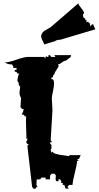

<svg xmlns="http://www.w3.org/2000/svg" viewBox="-20 -1082 602 1171"><path d="M457.5 -1061.5Q460.9 -1049.3 476.6 -1031Q492.2 -1012.7 492.7 -1000Q486.3 -998.5 486.3 -990.7Q486.3 -982.9 488.3 -976.6Q491.2 -975.1 492.9 -973.4Q494.6 -971.7 496.3 -970.2Q498 -968.8 498.5 -967.8Q499 -966.8 500.5 -964.8Q502 -962.9 502.9 -957.5L509.3 -959L505.9 -945.8L515.6 -949.2L527.3 -940.4L532.2 -919.9L539.1 -931.6L547.9 -935.1Q549.3 -927.7 561.5 -903.3L348.6 -839.8Q343.8 -838.9 341.8 -838.9Q339.8 -838.9 339.8 -839.8L318.8 -834.5L319.8 -832L249.5 -811Q248.5 -816.9 241.5 -829.8Q234.4 -842.8 231.7 -853.8Q229 -864.7 235.1 -876.2Q241.2 -887.7 249.8 -893.3Q258.3 -898.9 271.7 -906Q285.2 -913.1 290 -917ZM295.9 -483.4 299.8 -413.6V-407.2L289.1 -225.6L297.9 -214.8H288.6L283.7 -210.4L296.9 -192.4H292L294.9 -180.7L288.6 -168L293.9 -150.9L302.2 -157.2Q301.3 -142.1 374 -133.8Q399.4 -130.9 400.9 -129.9L403.8 -135.7H472.2L461.4 -112.3H450.2L460.4 -101.1H450.2Q448.7 -75.7 436.3 -27.3Q423.8 21 421.9 45.9H401.9L391.1 57.6L400.4 68.4H380.4L372.1 45.9H362.3L363.3 34.2H353L354 23.4L346.2 11.7H336.9L336.4 23.4H327.6Q319.3 23.4 319.3 9.5Q319.3 -4.4 320.8 -11.2L313 -22.5H294.9L285.2 -11.2V11.7H257.8L258.3 1H231.9Q230.5 12.7 210.4 12.7L204.1 11.7L202.1 45.9L209.5 57.6H201.7Q201.7 69.3 190.4 69.3L183.6 68.4L175.8 57.6L147 -192.4L155.8 -203.1H147.5L139.6 -214.8L148.9 -236.8H140.1L141.1 -250.5L138.2 -341.8Q138.2 -342.8 139.6 -372.1H130.9Q130.9 -383.8 111.8 -383.8Q123.5 -401.9 123.5 -414.6V-417.5H114.3L105 -428.7L108.4 -484.9Q99.1 -498.5 99.1 -517.6L103 -553.2L93.8 -564.5L94.7 -576.2L85.9 -587.9Q88.4 -621.6 98.1 -632.8H88.4L79.1 -644.5H69.8L70.3 -655.3H80.1L81.1 -667.5H61V-677.2L53.2 -689Q33.7 -689 23.4 -694.1Q13.2 -699.2 7.8 -701.2Q33.2 -701.2 80.6 -718Q127.9 -734.9 151.4 -734.9H248L257.3 -725.6V-734.9L266.6 -739.7L265.6 -734.9H274.9L275.9 -745.6H284.7L292 -734.9H318.4L311 -745.6H414.1L410.6 -733.9L382.3 -712.4Q372.1 -712.4 357.2 -700.7Q342.3 -689 333.5 -689L337.4 -681.2Q336.9 -672.4 325.4 -657.2Q314 -642.1 313 -632.8L303.7 -620.1L302.7 -610.4H293.9L293.5 -598.6H302.2Q309.6 -590.3 309.6 -572Q309.6 -553.7 302.7 -523.2Q295.9 -492.7 295.9 -483.4Z"/></svg>

Font: Butcherman
Style: Regular
Weight: 400
Version: Version 001.004